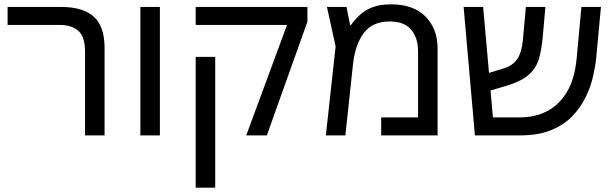

<svg xmlns="http://www.w3.org/2000/svg" viewBox="-20 -624 2820 885"><path d="M372 0V-385Q372 -455 341 -482Q310 -509 255 -509H15V-592H261Q363 -592 412.5 -547Q462 -502 462 -403V0Z M627 0V-592H717V0Z M1115 0 1303 -509H882V-592H1397V-524L1210 0ZM882 241V-362H972V241Z M1782 -604Q1886 -604 1941.5 -547.5Q1997 -491 1997 -401V0H1737V-83H1907V-387Q1907 -449 1875.5 -487Q1844 -525 1776 -525Q1697 -525 1657 -472Q1617 -419 1607 -327L1572 0H1482L1527 -410L1487 -592H1577L1594 -508H1597Q1615 -533 1638.5 -555Q1662 -577 1696.5 -590.5Q1731 -604 1782 -604Z M2169 0 2117 -592H2207L2234 -288L2303 -309Q2344 -322 2364.5 -352.5Q2385 -383 2390 -439L2404 -592H2494L2482 -457Q2477 -401 2465.5 -357.5Q2454 -314 2420.5 -282.5Q2387 -251 2316 -229L2241 -207L2252 -83H2378Q2445 -83 2500.5 -111Q2556 -139 2592.5 -199Q2629 -259 2638 -355L2660 -592H2750L2728 -355Q2724 -317 2713 -269.5Q2702 -222 2679 -175Q2656 -128 2617.5 -88Q2579 -48 2520 -24Q2461 0 2378 0Z"/></svg>

Font: Go Noto Kurrent-Regular
Style: Regular
Weight: 400
Designer: Monotype Design Team
Foundry: Monotype Imaging Inc.
Version: Version 2.012; ttfautohint (v1.8.4.7-5d5b)